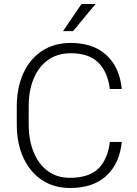

<svg xmlns="http://www.w3.org/2000/svg" viewBox="-20 -937 689 967"><path d="M533.2 -222.2H593.3Q582.5 -113.8 516.1 -52Q449.7 9.8 332 9.8Q251.5 9.8 191.2 -30.3Q130.9 -70.3 97.7 -142.6Q64.5 -214.8 64.5 -311V-399.9Q64.5 -496.1 97.7 -568.4Q130.9 -640.6 191.9 -680.7Q252.9 -720.7 335.9 -720.7Q449.7 -720.7 516.1 -659.4Q582.5 -598.1 593.3 -488.8H533.2Q522.5 -574.7 475.1 -621.8Q427.7 -668.9 335.9 -668.9Q270 -668.9 222.7 -635.5Q175.3 -602.1 149.9 -541.7Q124.5 -481.4 124.5 -400.9V-311Q124.5 -232.9 148.9 -172.1Q173.3 -111.3 219.7 -76.4Q266.1 -41.5 332 -41.5Q426.8 -41.5 474.4 -86.9Q522 -132.3 533.2 -222.2ZM297.4 -780.3 390.6 -917H461.4L348.1 -780.3Z"/></svg>

Font: Vazirmatn RD FD ExtraLight
Style: Regular
Weight: 200
Designer: Saber Rastikerdar
Foundry: Saber Rastikerdar
Version: Version 33.003